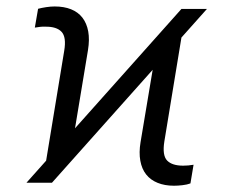

<svg xmlns="http://www.w3.org/2000/svg" viewBox="-20 -574 717 603"><path d="M63 0 549.8 -545.9H629.9L143.1 0ZM117.7 -25.9 181.6 -414.1Q189 -457.5 173.3 -474.1Q157.7 -490.7 122.6 -490.2Q115.2 -490.7 106.2 -489.7Q97.2 -488.8 89.4 -487.3L99.6 -546.4Q110.4 -549.3 124.8 -551.5Q139.2 -553.7 151.4 -553.7Q181.2 -553.7 203.1 -544.9Q225.1 -536.1 238.8 -518.6Q252.4 -501 257.1 -475.3Q261.7 -449.7 256.3 -416.5L202.6 -92.8ZM526.4 9.3Q497.1 9.3 474.9 0.2Q452.6 -8.8 439 -26.1Q425.3 -43.5 420.7 -69.1Q416 -94.7 421.4 -127.4L475.1 -448.2L559.6 -515.6L496.1 -129.4Q489.3 -85.9 504.9 -69.8Q520.5 -53.7 555.2 -53.7Q562.5 -53.7 571.3 -54.4Q580.1 -55.2 587.9 -56.6L578.1 2Q567.9 5.9 553.2 7.6Q538.6 9.3 526.4 9.3Z"/></svg>

Font: Inter 16pt Light
Style: Italic
Weight: 300
Italic angle: -9.3988°
Version: Version 4.001;git-66647c0bb